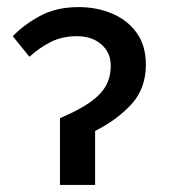

<svg xmlns="http://www.w3.org/2000/svg" viewBox="-20 -521 479 541"><path d="M149 0V-188Q203 -211 234 -233Q265 -255 278.5 -279.5Q292 -304 292 -336Q292 -373 265.5 -396Q239 -419 197 -419Q155 -419 122.5 -402.5Q90 -386 63 -361L16 -419Q48 -452 93.5 -476.5Q139 -501 202 -501Q253 -501 296.5 -482.5Q340 -464 365.5 -428Q391 -392 391 -339Q391 -272 351 -228Q311 -184 248 -152V0Z"/></svg>

Font: Source Sans 3 Medium
Style: Regular
Weight: 500
Designer: Paul D. Hunt
Foundry: Adobe
Version: Version 3.052;hotconv 1.1.0;makeotfexe 2.6.0